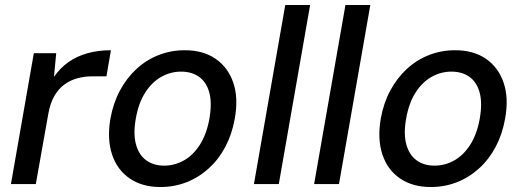

<svg xmlns="http://www.w3.org/2000/svg" viewBox="-20 -740 2103 772"><path d="M24 0 116 -526H206L197 -431Q222 -467 255.5 -490.5Q289 -514 332 -526Q375 -538 426 -538L408 -433H349Q320 -433 292 -425.5Q264 -418 240 -401Q216 -384 199 -355Q182 -326 174 -281L124 0Z M625 12Q552 12 501.5 -22.5Q451 -57 430.5 -119Q410 -181 424 -263Q435 -325 462 -375.5Q489 -426 528.5 -462.5Q568 -499 617.5 -518.5Q667 -538 723 -538Q797 -538 847 -503.5Q897 -469 918 -407.5Q939 -346 924 -263Q913 -201 886.5 -150.5Q860 -100 820 -63.5Q780 -27 730.5 -7.5Q681 12 625 12ZM640 -74Q682 -74 719.5 -95Q757 -116 784 -158.5Q811 -201 822 -263Q833 -326 821.5 -368Q810 -410 780.5 -431Q751 -452 708 -452Q666 -452 628.5 -431Q591 -410 564 -368Q537 -326 526 -263Q515 -201 527 -158.5Q539 -116 568.5 -95Q598 -74 640 -74Z M1001 0 1127 -720H1227L1101 0Z M1243 0 1369 -720H1469L1343 0Z M1712 12Q1639 12 1588.5 -22.5Q1538 -57 1517.5 -119Q1497 -181 1511 -263Q1522 -325 1549 -375.5Q1576 -426 1615.5 -462.5Q1655 -499 1704.5 -518.5Q1754 -538 1810 -538Q1884 -538 1934 -503.5Q1984 -469 2005 -407.5Q2026 -346 2011 -263Q2000 -201 1973.5 -150.5Q1947 -100 1907 -63.5Q1867 -27 1817.5 -7.5Q1768 12 1712 12ZM1727 -74Q1769 -74 1806.5 -95Q1844 -116 1871 -158.5Q1898 -201 1909 -263Q1920 -326 1908.5 -368Q1897 -410 1867.5 -431Q1838 -452 1795 -452Q1753 -452 1715.5 -431Q1678 -410 1651 -368Q1624 -326 1613 -263Q1602 -201 1614 -158.5Q1626 -116 1655.5 -95Q1685 -74 1727 -74Z"/></svg>

Font: DM Sans 9pt Medium
Style: Italic
Weight: 500
Italic angle: -10°
Version: Version 4.004;gftools[0.9.30]